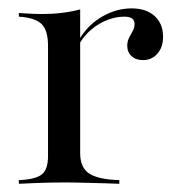

<svg xmlns="http://www.w3.org/2000/svg" viewBox="-20 -447 438 467"><path d="M25.8 0V-8.9Q66.1 -10.5 81.5 -22.6Q96.8 -34.7 96.8 -66.9V-335.5Q96.8 -373.4 81 -388.7Q65.3 -404 25.8 -406.5V-415.3Q40.3 -414.5 54.4 -413.7Q68.5 -412.9 83.1 -412.9Q133.1 -412.9 175 -424.2V-74.2Q175 -39.5 196.8 -25Q218.5 -10.5 270.2 -8.9V0Q257.3 -0.8 235.5 -1.2Q213.7 -1.6 188.3 -2.4Q162.9 -3.2 137.9 -3.2Q102.4 -3.2 71.8 -2Q41.1 -0.8 25.8 0ZM327.4 -300.8Q310.5 -300.8 300 -310.5Q289.5 -320.2 289.5 -335.5Q289.5 -346.8 294 -355.2Q298.4 -363.7 302.8 -371.8Q307.3 -379.8 307.3 -388.7Q307.3 -406.5 282.3 -406.5Q262.1 -406.5 241.1 -398.4Q220.2 -390.3 202.4 -375.4Q184.7 -360.5 173.4 -341.1L172.6 -350.8Q193.5 -386.3 228.2 -406.5Q262.9 -426.6 300 -426.6Q335.5 -426.6 356 -408.1Q376.6 -389.5 376.6 -357.3Q376.6 -332.3 362.9 -316.5Q349.2 -300.8 327.4 -300.8Z"/></svg>

Font: Playfair 144pt
Style: Regular
Weight: 400
Designer: Claus Eggers Sørensen
Foundry: Claus Eggers Sørensen
Version: Version 2.001;gftools[0.9.30]